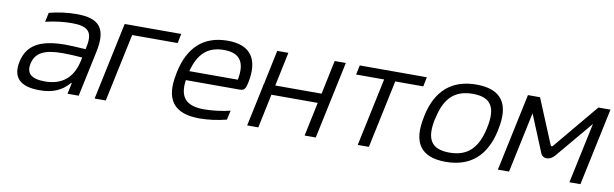

<svg xmlns="http://www.w3.org/2000/svg" viewBox="-39 -861 3907 1221"><g transform="rotate(10 1914.5 -250.0)"><path d="M381 -509C322 -509 263 -501 204 -486L191 -426C250 -440 309 -447 360 -447C464 -447 500 -416 478 -314L475 -299C413 -303 370 -305 345 -305C177 -305 98 -255 75 -148C53 -44 105 9 231 9C316 9 374 -16 421 -71H426L411 0H483L546 -296C578 -449 529 -509 381 -509ZM146 -148C162 -220 218 -249 337 -249C368 -249 417 -247 463 -243L458 -220C434 -108 365 -52 255 -52C164 -52 133 -86 146 -148Z M586 0H658L751 -439H1045L1057 -500H692L679 -439Z M1530 -265C1564 -422 1507 -509 1357 -509C1202 -509 1107 -422 1072 -256L1070 -244C1035 -77 1096 9 1264 9C1317 9 1380 1 1438 -14L1451 -74C1402 -61 1331 -53 1283 -53C1166 -53 1121 -104 1137 -216H1485C1513 -216 1522 -229 1530 -265ZM1149 -276C1179 -392 1239 -447 1343 -447C1449 -447 1484 -388 1462 -276Z M1571 0H1643L1689 -219H1988L1942 0H2014L2120 -500H2048L2002 -281H1703L1749 -500H1677L1631 -281H1630L1624 -250Z M2285 0H2357L2450 -439H2631L2643 -500H2210L2197 -439H2378Z M2670 -256 2668 -244C2633 -78 2693 9 2853 9C3014 9 3111 -78 3147 -244L3149 -256C3184 -422 3124 -509 2963 -509C2803 -509 2705 -422 2670 -256ZM2740 -247 2742 -253C2770 -385 2833 -447 2950 -447C3068 -447 3105 -385 3077 -253L3076 -247C3047 -115 2984 -53 2867 -53C2749 -53 2712 -115 2740 -247Z M3296 -500 3190 0H3262L3345 -391L3443 -153C3457 -115 3504 -115 3535 -153L3735 -391L3652 0H3723L3829 -500H3751L3510 -211C3505 -204 3496 -204 3494 -211L3374 -500Z"/></g></svg>

Font: LT Wave Text Light Italic
Style: Regular
Weight: 300
Designer: Daniel Lyons
Version: Version 2.5 (Glyphs App)